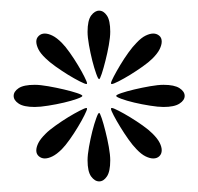

<svg xmlns="http://www.w3.org/2000/svg" viewBox="-20 -298 376 364"><path d="M270.5 -234.4Q276.9 -234.4 281.7 -230.5Q286.6 -226.6 286.6 -219.2Q286.6 -212.9 282.7 -204.8Q278.8 -196.8 269 -187Q262.2 -180.2 250.5 -171.9Q238.8 -163.6 226.8 -156.2Q214.8 -148.9 204.8 -143.8Q194.8 -138.7 191.9 -138.7Q190.4 -138.7 190.4 -140.1Q190.4 -143.1 195.6 -152.8Q200.7 -162.6 208 -174.8Q215.3 -187 223.6 -198.5Q231.9 -210 238.8 -216.8Q248 -226.6 256.1 -230.5Q264.2 -234.4 270.5 -234.4ZM189 -237.8Q189 -227.5 186.3 -212.4Q183.6 -197.3 179.9 -182.9Q176.3 -168.5 172.9 -158.2Q169.4 -147.9 168 -147.9Q166 -147.9 162.4 -158.2Q158.7 -168.5 155 -182.9Q151.4 -197.3 148.7 -212.4Q146 -227.5 146 -237.8Q146 -259.3 152.8 -268.6Q159.7 -277.8 168 -277.8Q176.3 -277.8 182.6 -268.6Q189 -259.3 189 -237.8ZM330.1 -116.2Q330.1 -107.9 320.3 -101.6Q310.5 -95.2 290 -95.2Q279.8 -95.2 264.4 -97.7Q249 -100.1 234.6 -103.5Q220.2 -106.9 210.2 -110.6Q200.2 -114.3 200.2 -116.2Q200.2 -118.2 210.2 -121.6Q220.2 -125 234.6 -128.4Q249 -131.8 264.4 -134.5Q279.8 -137.2 290 -137.2Q310.5 -137.2 320.3 -130.9Q330.1 -124.5 330.1 -116.2ZM145 -140.1Q145 -138.7 144 -138.7Q141.1 -138.7 131.1 -143.8Q121.1 -148.9 109.1 -156.2Q97.2 -163.6 85.2 -172.1Q73.2 -180.7 66.4 -187.5Q56.6 -196.8 52.7 -204.8Q48.8 -212.9 48.8 -219.2Q48.8 -225.6 53.5 -230Q58.1 -234.4 64.9 -234.4Q71.3 -234.4 79.3 -230.5Q87.4 -226.6 97.2 -216.8Q104 -210 112.3 -198.2Q120.6 -186.5 127.9 -174.3Q135.3 -162.1 140.1 -152.3Q145 -142.6 145 -140.1ZM286.6 -13.2Q286.6 -6.3 282.2 -2Q277.8 2.4 270.5 2.4Q264.2 2.4 256.1 -1.5Q248 -5.4 238.8 -15.1Q231.9 -22 223.6 -33.7Q215.3 -45.4 208 -57.4Q200.7 -69.3 195.6 -79.1Q190.4 -88.9 190.4 -91.8Q190.4 -93.3 191.9 -93.3Q194.8 -93.3 204.8 -88.1Q214.8 -83 226.8 -75.7Q238.8 -68.4 250.5 -60.1Q262.2 -51.8 269 -44.9Q278.8 -35.2 282.7 -27.3Q286.6 -19.5 286.6 -13.2ZM136.2 -116.2Q136.2 -114.3 126 -110.6Q115.7 -106.9 101.3 -103.5Q86.9 -100.1 71.5 -97.7Q56.2 -95.2 45.9 -95.2Q24.9 -95.2 15.4 -101.6Q5.9 -107.9 5.9 -116.2Q5.9 -124.5 15.4 -130.9Q24.9 -137.2 45.9 -137.2Q56.2 -137.2 71.5 -134.5Q86.9 -131.8 101.3 -128.4Q115.7 -125 126 -121.6Q136.2 -118.2 136.2 -116.2ZM189 5.9Q189 27.3 182.6 36.6Q176.3 45.9 168 45.9Q159.7 45.9 152.8 36.6Q146 27.3 146 5.9Q146 -4.4 148.7 -19.5Q151.4 -34.7 155 -49.1Q158.7 -63.5 162.4 -73.7Q166 -84 168 -84Q169.4 -84 172.9 -73.7Q176.3 -63.5 179.9 -49.1Q183.6 -34.7 186.3 -19.5Q189 -4.4 189 5.9ZM144 -93.3Q145 -93.3 145 -91.8Q145 -89.4 140.1 -79.6Q135.3 -69.8 127.9 -57.6Q120.6 -45.4 112.3 -33.7Q104 -22 97.2 -15.1Q87.4 -5.4 79.3 -1.5Q71.3 2.4 64.9 2.4Q58.6 2.4 53.7 -1.7Q48.8 -5.9 48.8 -12.7Q48.8 -19 52.7 -26.9Q56.6 -34.7 66.4 -44.4Q73.2 -51.3 85.2 -59.8Q97.2 -68.4 109.1 -75.7Q121.1 -83 131.1 -88.1Q141.1 -93.3 144 -93.3Z"/></svg>

Font: Scheherazade Rohingya
Style: Regular
Weight: 400
Designer: SIL International
Foundry: SIL International
Version: Version 2.000 (build 440/429)